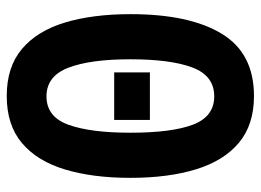

<svg xmlns="http://www.w3.org/2000/svg" viewBox="-122 -643 774 570"><g transform="rotate(90 265.0 -358.0)"><path d="M265 9Q179 9 125.5 -36Q72 -81 47 -163.5Q22 -246 22 -359Q22 -533 80 -629Q138 -725 265 -725Q350 -725 403.5 -680.5Q457 -636 482.5 -553.5Q508 -471 508 -358Q508 -246 483 -163.5Q458 -81 404.5 -36Q351 9 265 9ZM266 -109Q327 -109 350.5 -174.5Q374 -240 374 -358Q374 -481 350 -544Q326 -607 266 -607Q205 -607 180.5 -542.5Q156 -478 156 -358Q156 -239 181 -174Q206 -109 266 -109ZM195 -310V-416H336V-310Z"/></g></svg>

Font: Noto Sans Mono Condensed
Style: Bold
Weight: 700
Width: 3
Designer: Monotype Design Team
Foundry: Monotype Imaging Inc.
Version: Version 2.014